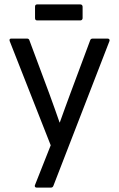

<svg xmlns="http://www.w3.org/2000/svg" viewBox="-20 -662 537 867"><path d="M147.9 -569.8Q138.2 -569.8 138.2 -580.1V-631.8Q138.2 -642.1 147.9 -642.1H342.8Q347.2 -642.1 350.1 -639.2Q353 -636.2 353 -631.8V-580.1Q353 -575.7 350.1 -572.8Q347.2 -569.8 342.8 -569.8ZM145 185.1Q140.1 185.1 137.9 181.4Q135.7 177.7 138.2 172.9L209 -5.9L23.9 -476.1Q22 -481.4 23.7 -484.6Q25.4 -487.8 30.8 -487.8H102.1Q110.4 -487.8 112.8 -480L203.1 -237.8Q212.4 -213.4 228.8 -166.5Q245.1 -119.6 249 -108.9H250Q257.3 -129.9 273.2 -173.3Q289.1 -216.8 296.9 -237.8L387.2 -480Q389.6 -487.8 398.9 -487.8H465.8Q471.2 -487.8 473.6 -484.4Q476.1 -481 474.1 -476.1L221.2 176.8Q218.3 185.1 210 185.1Z"/></svg>

Font: Sofia Sans
Style: Regular
Weight: 400
Designer: Botio Nikoltchev, Ani Petrova
Foundry: lettersoup
Version: Version 4.100